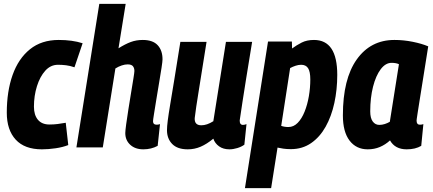

<svg xmlns="http://www.w3.org/2000/svg" viewBox="-20 -760 2232 990"><path d="M196 10Q107 10 61 -40Q15 -90 15 -179Q15 -289 45 -373.5Q75 -458 134.5 -506Q194 -554 283 -554Q353 -554 406 -537L364 -413Q341 -421 320.5 -423.5Q300 -426 279 -426Q241 -426 213.5 -395.5Q186 -365 170.5 -315.5Q155 -266 155 -210Q155 -167 175.5 -142.5Q196 -118 235 -118Q257 -118 277 -120.5Q297 -123 319 -127L332 -12Q304 -1 267 4.5Q230 10 196 10Z M769 -135Q769 -117 788 -117Q796 -117 805 -120L793 -8Q760 10 719 10Q677 10 651.5 -13.5Q626 -37 626 -74Q626 -85 630.5 -118.5Q635 -152 642 -196Q649 -240 656 -282.5Q663 -325 668 -356Q673 -387 673 -394Q673 -409 665.5 -418.5Q658 -428 638 -428Q624 -428 607.5 -422.5Q591 -417 575 -407L510 0H374L492 -740H628L591 -511Q626 -533 654.5 -543.5Q683 -554 716 -554Q768 -554 793 -527Q818 -500 818 -454Q818 -444 813 -411Q808 -378 800.5 -334Q793 -290 786 -246.5Q779 -203 774 -172Q769 -141 769 -135Z M948 10Q895 10 868 -17.5Q841 -45 841 -89Q841 -107 845 -138.5Q849 -170 857.5 -221Q866 -272 879 -351Q892 -430 910 -544H1045Q1031 -456 1021 -393.5Q1011 -331 1004 -287Q997 -243 992 -210.5Q987 -178 984 -151Q982 -114 1018 -114Q1047 -114 1080 -135L1145 -544H1280Q1261 -428 1249 -353.5Q1237 -279 1230.5 -236Q1224 -193 1221 -172.5Q1218 -152 1217 -146Q1216 -140 1216 -138Q1216 -116 1233 -116Q1241 -116 1251 -120L1240 -14Q1225 -3 1203.5 3.5Q1182 10 1163 10Q1131 10 1109.5 -5.5Q1088 -21 1080 -45Q1046 -17 1014.5 -3.5Q983 10 948 10Z M1243 210 1362 -546H1485L1486 -510Q1509 -527 1535.5 -540.5Q1562 -554 1599 -554Q1719 -554 1719 -374Q1719 -298 1704 -229Q1689 -160 1659 -106.5Q1629 -53 1584 -22Q1539 9 1480 9Q1458 9 1441 6.5Q1424 4 1411 1L1378 210ZM1467 -105Q1494 -105 1515 -126.5Q1536 -148 1550.5 -184Q1565 -220 1572.5 -263.5Q1580 -307 1580 -350Q1580 -391 1568.5 -408.5Q1557 -426 1533 -426Q1519 -426 1504 -421Q1489 -416 1476 -409L1430 -111Q1447 -105 1467 -105Z M2077 10Q2017 10 1991 -36Q1967 -14 1938.5 -2Q1910 10 1876 10Q1817 10 1782.5 -35Q1748 -80 1748 -165Q1748 -353 1819.5 -453.5Q1891 -554 2014 -554Q2061 -554 2108 -544.5Q2155 -535 2188 -521Q2172 -419 2161 -351Q2150 -283 2143.5 -241.5Q2137 -200 2133.5 -178Q2130 -156 2129 -148Q2128 -140 2128 -138Q2128 -117 2145 -117Q2155 -117 2163 -120L2152 -8Q2122 10 2077 10ZM1990 -132 2037 -429Q2022 -436 1999 -436Q1968 -436 1943 -403Q1918 -370 1903.5 -313Q1889 -256 1889 -186Q1889 -151 1902 -133.5Q1915 -116 1936 -116Q1950 -116 1964 -120.5Q1978 -125 1990 -132Z"/></svg>

Font: Georama SemiCondensed
Style: Bold Italic
Weight: 700
Width: 4
Italic angle: -9°
Designer: Jean-Baptiste Levee
Foundry: Production Type
Version: Version 1.000